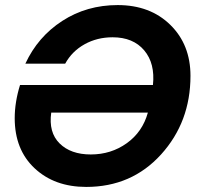

<svg xmlns="http://www.w3.org/2000/svg" viewBox="-20 -730 790 757"><path d="M338 -121Q418 -121 480 -165.5Q542 -210 563 -286H182Q171 -208 215 -164.5Q259 -121 338 -121ZM320 7Q195 7 116.5 -66.5Q38 -140 38 -264Q38 -327 59 -395H583Q592 -480 548.5 -531.5Q505 -583 424 -583Q363 -583 313.5 -555.5Q264 -528 237 -479H80Q129 -585 225.5 -647.5Q322 -710 444 -710Q572 -710 651.5 -632Q731 -554 731 -431Q731 -249 615 -121Q499 7 320 7Z"/></svg>

Font: Poppins SemiBold
Style: Italic
Weight: 600
Italic angle: -10°
Designer: Ninad Kale (Devanagari), Jonny Pinhorn (Latin)
Foundry: Indian Type Foundry
Version: Version 3.200;PS 1.000;hotconv 16.6.54;makeotf.lib2.5.65590